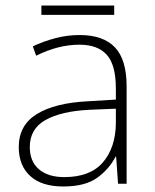

<svg xmlns="http://www.w3.org/2000/svg" viewBox="-20 -666 561 696"><path d="M269 -539Q354 -539 396.5 -494.5Q439 -450 439 -353V0H408L401 -98H399Q375 -52 331.5 -21Q288 10 209 10Q131 10 89.5 -28Q48 -66 48 -133Q48 -212 113.5 -252.5Q179 -293 300 -299L400 -305V-345Q400 -431 367 -467.5Q334 -504 268 -504Q191 -504 111 -464L99 -498Q137 -516 180 -527.5Q223 -539 269 -539ZM304 -268Q202 -263 145 -231Q88 -199 88 -133Q88 -81 121 -52.5Q154 -24 213 -24Q307 -24 353 -77.5Q399 -131 400 -219V-272ZM394 -646V-612H130V-646Z"/></svg>

Font: Noto Sans Bengali ExtraLight
Style: Regular
Weight: 200
Designer: Jelle Bosma - Monotype Design Team
Foundry: Monotype Imaging Inc.
Version: Version 2.003; ttfautohint (v1.8.4.7-5d5b)